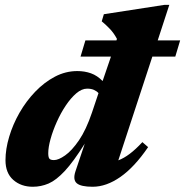

<svg xmlns="http://www.w3.org/2000/svg" viewBox="-20 -734 742 770"><path d="M303 -507 322.5 -572H447L449 -578Q437 -601 420.2 -618.5Q403.5 -636 388 -648.5L396.5 -677L639.5 -714.5H659L612.5 -572H702.5L683 -507H591L454.5 -91Q477 -99.5 500.2 -117Q523.5 -134.5 551 -164L574 -144Q519.5 -64 463 -24.5Q406.5 15 351.5 15Q304.5 15 288 1Q271.5 -13 282.5 -46.5L320 -158Q274.5 -85.5 239.8 -48.2Q205 -11 174.8 2Q144.5 15 111.5 15Q64.5 15 33.2 -12.5Q2 -40 2 -91.5Q2 -136 16.8 -185.5Q31.5 -235 58.2 -281.8Q85 -328.5 121.2 -366.2Q157.5 -404 200.2 -426.5Q243 -449 290 -449Q319.5 -449 344.8 -440Q370 -431 391.5 -409L425 -507ZM173.5 -119.5Q173.5 -103.5 178 -97.8Q182.5 -92 196.5 -92Q214.5 -92 241.2 -110.8Q268 -129.5 296.8 -171.5Q325.5 -213.5 349 -283L375 -360.5Q368 -368.5 356.8 -373.5Q345.5 -378.5 329.5 -378.5Q308 -378.5 286 -359.8Q264 -341 243.8 -310.8Q223.5 -280.5 207.8 -245.2Q192 -210 182.8 -176.8Q173.5 -143.5 173.5 -119.5Z"/></svg>

Font: Newsreader Text ExtraBold
Style: Italic
Weight: 800
Italic angle: -17°
Designer: Hugues Gentile
Foundry: Production Type
Version: Version 1.001